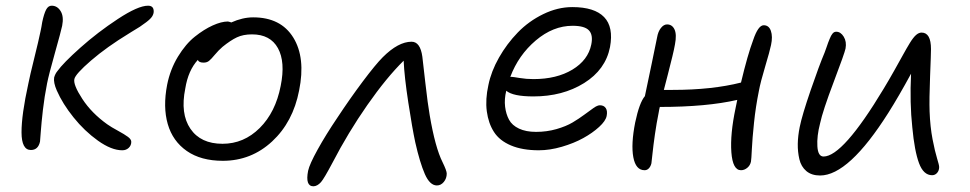

<svg xmlns="http://www.w3.org/2000/svg" viewBox="-20 -568 3419 677"><path d="M411.1 -38.1Q373 -38.1 325.4 -72Q277.8 -106 239.3 -154.1Q200.7 -202.1 180.2 -249Q168 -276.9 170.9 -294.9Q174.8 -308.1 182.1 -316.9Q202.6 -345.7 263.4 -399.9Q324.2 -454.1 395.5 -501Q466.8 -547.9 502 -547.9Q522 -547.9 522 -527.8Q522 -519 516.6 -510.3Q511.2 -501.5 495.6 -489.7Q480 -478 473.1 -473.6Q466.3 -469.2 442.9 -455.1Q437.5 -451.7 435.1 -450.2Q356.4 -402.3 301 -354.5Q245.6 -306.6 242.2 -289.1Q237.8 -269 270.3 -219.2Q302.7 -169.4 357.9 -129.9Q371.6 -120.1 395.5 -107.2Q419.4 -94.2 431.2 -85.4Q442.9 -76.7 442.9 -67.9Q442.9 -55.2 433.8 -46.6Q424.8 -38.1 411.1 -38.1ZM88.9 -39.1Q56.2 -39.1 55.9 -101.1Q55.7 -163.1 80.1 -273.9Q85 -299.3 100.6 -362.1Q116.2 -424.8 123 -458Q124 -462.4 126 -472.9Q127.9 -483.4 128.9 -490.2Q135.3 -520 142.6 -533.9Q149.9 -547.9 162.1 -547.9Q182.1 -547.9 193.8 -528.8Q205.6 -509.8 199.2 -477.1Q194.8 -456.5 173.6 -381.1Q152.3 -305.7 146 -273.9Q136.7 -227.1 131.3 -180.4Q126 -133.8 123.8 -103.3Q121.6 -72.8 121.1 -68.8Q114.7 -39.1 88.9 -39.1Z M765.6 -1Q688.5 -1 638.7 -35.6Q588.9 -70.3 571.5 -130.6Q554.2 -190.9 569.3 -269Q580.1 -323.2 607.4 -368.2Q634.8 -413.1 667 -438.7Q699.2 -464.4 730 -478.3Q760.7 -492.2 783.7 -492.2Q793 -490.2 795.4 -488.8Q835.4 -506.8 872.6 -506.8Q970.2 -506.8 1014.2 -435.5Q1058.1 -364.3 1034.7 -249Q1013.2 -137.7 939.5 -69.3Q865.7 -1 765.6 -1ZM633.3 -255.9Q615.2 -167 651.4 -114Q687.5 -61 764.6 -61Q839.8 -61 895.8 -116.7Q951.7 -172.4 969.7 -265.1Q986.8 -349.6 960 -398.2Q933.1 -446.8 868.7 -446.8Q837.4 -446.8 815.2 -436.3Q793 -425.8 764.6 -402.8Q750.5 -390.6 737.5 -375Q724.6 -359.4 717 -353.3Q709.5 -347.2 697.8 -347.2Q680.7 -347.2 677.7 -356.9Q643.6 -319.8 633.3 -255.9Z M1085.4 88.9Q1055.7 88.9 1066.4 34.2Q1071.3 11.2 1100.1 -40.8Q1128.9 -92.8 1169.4 -152.8Q1213.9 -220.2 1259 -280.5Q1304.2 -340.8 1329.6 -366.2Q1384.3 -420.9 1431.2 -420.9Q1461.9 -420.9 1469.2 -368.2Q1471.2 -352.5 1479.7 -276.6Q1488.3 -200.7 1495.1 -162.1Q1514.6 -47.4 1540.5 3.9Q1555.2 34.2 1555.2 43.9Q1555.2 61 1544.9 73.5Q1534.7 85.9 1520.5 85.9Q1495.6 85.9 1478 45.7Q1460.4 5.4 1444.3 -65.9Q1433.6 -115.7 1419.7 -206.5Q1405.8 -297.4 1403.3 -354Q1342.8 -294.4 1275.1 -197.5Q1207.5 -100.6 1152.3 5.9Q1122.6 62 1111.8 74.2Q1099.1 88.4 1085.4 88.9Z M1879.9 -38.1Q1821.8 -38.1 1781.5 -55.2Q1741.2 -72.3 1721.7 -102.8Q1702.1 -133.3 1696.5 -175.5Q1690.9 -217.8 1702.1 -268.1Q1711.9 -316.4 1739.5 -365Q1767.1 -413.6 1805.7 -453.4Q1844.2 -493.2 1895.3 -518.1Q1946.3 -543 1998 -543Q2076.2 -543 2110.1 -507.8Q2144 -472.7 2130.9 -401.9Q2115.2 -322.3 2039.6 -275.1Q1963.9 -228 1860.8 -228Q1788.6 -228 1765.1 -248Q1757.8 -218.3 1761 -191.9Q1764.2 -165.5 1774.9 -145.8Q1785.6 -126 1810.1 -114.5Q1834.5 -103 1870.1 -103Q1908.2 -103 1942.1 -112.8Q1976.1 -122.6 1999 -136.2Q2022 -149.9 2040.3 -163.6Q2058.6 -177.2 2072.5 -187Q2086.4 -196.8 2095.2 -196.8Q2109.4 -196.8 2116 -186.8Q2122.6 -176.8 2119.1 -159.2Q2115.7 -141.6 2092.5 -120.4Q2069.3 -99.1 2036.6 -81.1Q2003.9 -63 1961.2 -50.5Q1918.5 -38.1 1879.9 -38.1ZM1785.2 -296.9Q1789.1 -296.9 1812.3 -293Q1835.4 -289.1 1860.8 -289.1Q1942.9 -289.1 1998.3 -322.5Q2053.7 -356 2064.9 -411.1Q2071.8 -444.8 2056.6 -460.9Q2041.5 -477.1 1999 -477.1Q1930.2 -477.1 1869.1 -425.3Q1808.1 -373.5 1779.3 -296.9Z M2252.9 32.2Q2221.7 32.2 2213.1 -13.7Q2204.6 -59.6 2219.7 -136.2Q2234.4 -206.1 2253.9 -229Q2262.7 -269.5 2278.1 -344.5Q2293.5 -419.4 2296.9 -436Q2300.3 -456.5 2310.3 -469.2Q2320.3 -481.9 2332 -481.9Q2350.1 -481.9 2358.4 -464.1Q2366.7 -446.3 2359.9 -411.1Q2356.9 -394 2350.8 -368.9Q2344.7 -343.8 2335 -305.9Q2325.2 -268.1 2320.8 -251H2352.1Q2490.7 -251 2592.8 -276.9Q2616.2 -375 2635.7 -426.8Q2653.3 -479 2672.9 -479Q2691.4 -479 2698.2 -459Q2705.1 -439 2698.7 -409.2Q2694.3 -387.7 2678 -333.3Q2661.6 -278.8 2655.8 -247.1Q2644.5 -191.4 2638.7 -135.3Q2632.8 -79.1 2631.1 -42.5Q2629.4 -5.9 2627.9 2Q2625 15.6 2614.7 23.9Q2604.5 32.2 2592.8 32.2Q2563.5 32.2 2558.8 -31.2Q2554.2 -94.7 2573.7 -187Q2578.6 -211.4 2579.6 -215.8Q2471.7 -190.9 2306.6 -190.9Q2304.7 -184.6 2302.7 -171.9Q2294.9 -133.3 2289.3 -94.2Q2283.7 -55.2 2280.8 -26.9Q2277.8 1.5 2276.9 7.8Q2274.4 18.6 2268.1 25.4Q2261.7 32.2 2252.9 32.2Z M2871.6 50.8Q2841.8 50.8 2823.2 35.2Q2804.7 19.5 2798.6 -6.6Q2792.5 -32.7 2793 -60.8Q2793.5 -88.9 2799.8 -120.1Q2808.1 -161.6 2838.4 -249.8Q2868.7 -337.9 2887.7 -382.8Q2890.6 -390.1 2894.3 -401.1Q2897.9 -412.1 2900.1 -417.7Q2902.3 -423.3 2905.3 -430.7Q2908.2 -438 2910.4 -441.9Q2912.6 -445.8 2915.5 -449.5Q2918.5 -453.1 2921.6 -454.6Q2924.8 -456.1 2928.7 -456.1Q2944.3 -456.1 2955.1 -438.5Q2965.8 -420.9 2961.4 -397Q2958.5 -381.3 2919.7 -279.1Q2880.9 -176.8 2871.6 -132.8Q2859.9 -87.9 2862.1 -52Q2864.3 -16.1 2883.8 -16.1Q2952.1 -16.1 3095.7 -254.9Q3113.8 -284.7 3133.5 -319.8Q3153.3 -355 3164.8 -376Q3176.3 -397 3188.2 -416.5Q3200.2 -436 3210 -444.6Q3219.7 -453.1 3229.5 -453.1Q3262.7 -453.1 3262.7 -395Q3262.7 -378.9 3259.5 -298.3Q3256.3 -217.8 3257.8 -174.8Q3259.8 -120.6 3268.3 -76.7Q3276.9 -32.7 3284.2 -9.3Q3291.5 14.2 3291.5 21Q3291.5 33.2 3284.4 41.5Q3277.3 49.8 3266.6 49.8Q3236.3 49.8 3220.5 7.3Q3204.6 -35.2 3196.8 -119.1Q3187.5 -204.6 3192.4 -308.1Q3148.4 -227.1 3112.8 -170.9Q2972.7 50.8 2871.6 50.8Z"/></svg>

Font: Shantell Sans Bouncy
Style: Italic
Weight: 300
Italic angle: -11.31°
Designer: Stephen Nixon, Anya Danilova, Shantell Martin
Foundry: Arrow Type
Version: Version 1.006;[9816181b4]